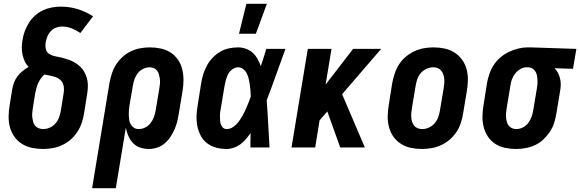

<svg xmlns="http://www.w3.org/2000/svg" viewBox="-20 -778 3061 1013"><path d="M207 8Q177 8 148.5 2Q120 -4 96.5 -18.5Q73 -33 56.5 -56Q40 -79 32.5 -106.5Q25 -134 25.5 -164Q26 -194 31 -223L44 -305Q47 -323 53.5 -341Q60 -359 71.5 -374.5Q83 -390 99 -403Q115 -416 131 -425Q118 -438 110.5 -454.5Q103 -471 99 -489.5Q95 -508 95 -527.5Q95 -547 99 -567Q102 -590 110.5 -613Q119 -636 132.5 -657.5Q146 -679 165 -696Q184 -713 206.5 -723.5Q229 -734 253 -738.5Q277 -743 301 -743Q348 -743 391 -729.5Q434 -716 471 -692L404 -604Q383 -618 359 -628Q335 -638 308 -638Q292 -638 276.5 -632.5Q261 -627 248.5 -614Q236 -601 230 -585.5Q224 -570 221 -554Q218 -535 222.5 -517.5Q227 -500 242.5 -491.5Q258 -483 276 -480Q294 -477 311 -472.5Q328 -468 345 -462Q362 -456 376.5 -447Q391 -438 403.5 -426Q416 -414 424.5 -399Q433 -384 438 -367Q443 -350 443.5 -331.5Q444 -313 441.5 -294.5Q439 -276 436 -258L423 -177Q419 -152 410.5 -127.5Q402 -103 387 -80.5Q372 -58 351.5 -40.5Q331 -23 307 -12Q283 -1 257.5 3.5Q232 8 207 8ZM208 -97Q225 -97 242.5 -104.5Q260 -112 272.5 -126.5Q285 -141 291.5 -158.5Q298 -176 301 -194L314 -275Q317 -290 317.5 -305.5Q318 -321 313 -334.5Q308 -348 297 -357.5Q286 -367 272.5 -371.5Q259 -376 244 -379Q229 -382 214 -385Q204 -376 195.5 -364Q187 -352 181.5 -339.5Q176 -327 172.5 -314Q169 -301 166 -288L153 -206Q151 -194 150 -181.5Q149 -169 150.5 -157.5Q152 -146 155 -134.5Q158 -123 165.5 -114.5Q173 -106 184 -101.5Q195 -97 208 -97Z M591 215H466L558 -343Q563 -368 571 -392.5Q579 -417 593.5 -439Q608 -461 628 -479Q648 -497 672 -508Q696 -519 721 -523.5Q746 -528 770 -528Q800 -528 828.5 -522Q857 -516 880 -501Q903 -486 919 -463Q935 -440 941.5 -412.5Q948 -385 948 -355.5Q948 -326 943 -297L923 -177Q920 -156 914.5 -135Q909 -114 900 -93.5Q891 -73 878 -54Q865 -35 847.5 -20.5Q830 -6 808.5 1Q787 8 766 8Q741 8 719 0.5Q697 -7 681.5 -23.5Q666 -40 657 -61Q648 -82 644 -105ZM712 -97Q729 -97 745.5 -105Q762 -113 773.5 -127.5Q785 -142 791.5 -159Q798 -176 801 -194L821 -314Q823 -326 824 -338Q825 -350 823.5 -361.5Q822 -373 819 -384.5Q816 -396 809.5 -404.5Q803 -413 793 -418Q783 -423 770 -423Q753 -423 736 -415Q719 -407 707.5 -392.5Q696 -378 690 -361Q684 -344 681 -326L663 -221Q661 -208 660 -195Q659 -182 659.5 -169Q660 -156 662 -143.5Q664 -131 670.5 -120.5Q677 -110 687.5 -103.5Q698 -97 712 -97Z M1176 8Q1147 8 1120.5 1Q1094 -6 1073 -22Q1052 -38 1039.5 -61.5Q1027 -85 1021.5 -111.5Q1016 -138 1017 -166.5Q1018 -195 1023 -223L1042 -343Q1046 -367 1053.5 -390Q1061 -413 1073 -434.5Q1085 -456 1103 -474.5Q1121 -493 1142.5 -505.5Q1164 -518 1188.5 -523Q1213 -528 1236 -528Q1258 -528 1278.5 -520.5Q1299 -513 1314 -499Q1329 -485 1339 -467Q1349 -449 1356 -429Q1364 -452 1371 -474.5Q1378 -497 1385 -520H1486Q1461 -452 1437 -384Q1413 -316 1387 -249Q1392 -187 1395 -124.5Q1398 -62 1402 0H1301Q1301 -19 1301.5 -38Q1302 -57 1302 -76Q1290 -59 1277.5 -44Q1265 -29 1248.5 -17Q1232 -5 1213 1.5Q1194 8 1176 8ZM1176 -97Q1194 -97 1210 -108Q1226 -119 1237.5 -134Q1249 -149 1258.5 -166Q1268 -183 1275.5 -199.5Q1283 -216 1290 -233.5Q1297 -251 1303 -268Q1303 -284 1301.5 -299.5Q1300 -315 1298 -330.5Q1296 -346 1292.5 -361Q1289 -376 1282.5 -389.5Q1276 -403 1264 -413Q1252 -423 1236 -423Q1226 -423 1215.5 -418Q1205 -413 1197 -405Q1189 -397 1184 -387.5Q1179 -378 1175.5 -367.5Q1172 -357 1169.5 -347Q1167 -337 1165 -326L1145 -206Q1143 -195 1141.5 -184Q1140 -173 1140.5 -162.5Q1141 -152 1141.5 -141.5Q1142 -131 1145.5 -121Q1149 -111 1157 -104Q1165 -97 1176 -97ZM1241 -600 1280 -758H1388L1330 -600Z M1775 0 1707 -190 1666 -143 1643 0H1518L1604 -520H1729L1698 -332L1843 -520H1991L1785 -281L1905 0Z M2206 8Q2176 8 2147.5 2Q2119 -4 2095.5 -19Q2072 -34 2056 -56.5Q2040 -79 2032.5 -106.5Q2025 -134 2025.5 -164Q2026 -194 2031 -223L2050 -343Q2055 -368 2063.5 -393Q2072 -418 2086.5 -440Q2101 -462 2122 -479.5Q2143 -497 2167 -508Q2191 -519 2216.5 -523.5Q2242 -528 2267 -528Q2297 -528 2325.5 -522Q2354 -516 2377.5 -501Q2401 -486 2417.5 -463.5Q2434 -441 2441.5 -413.5Q2449 -386 2448.5 -356Q2448 -326 2443 -297L2423 -177Q2419 -152 2410.5 -127Q2402 -102 2387 -80Q2372 -58 2351.5 -40.5Q2331 -23 2307 -12Q2283 -1 2257 3.5Q2231 8 2206 8ZM2207 -97Q2225 -97 2242 -104.5Q2259 -112 2272 -126.5Q2285 -141 2291.5 -158.5Q2298 -176 2301 -194L2321 -314Q2323 -326 2324 -338Q2325 -350 2324 -362Q2323 -374 2319 -385Q2315 -396 2308 -405Q2301 -414 2290 -418.5Q2279 -423 2267 -423Q2249 -423 2231.5 -415.5Q2214 -408 2201 -393.5Q2188 -379 2182 -361.5Q2176 -344 2173 -326L2153 -206Q2151 -194 2150 -182Q2149 -170 2150 -158Q2151 -146 2154.5 -135Q2158 -124 2165 -115Q2172 -106 2183.5 -101.5Q2195 -97 2207 -97Z M2703 8Q2673 8 2644.5 2Q2616 -4 2593 -19Q2570 -34 2554.5 -57Q2539 -80 2532 -107.5Q2525 -135 2525.5 -164.5Q2526 -194 2531 -223L2550 -343Q2555 -368 2563.5 -392Q2572 -416 2587 -438Q2602 -460 2622.5 -477Q2643 -494 2666.5 -505Q2690 -516 2715 -522Q2740 -528 2764 -528H2781L3021 -520L3003 -415L2906 -418Q2917 -407 2924 -393Q2931 -379 2935 -363Q2939 -347 2938.5 -330Q2938 -313 2935 -297L2915 -177Q2911 -152 2903 -127.5Q2895 -103 2880 -81Q2865 -59 2845.5 -41Q2826 -23 2802 -12Q2778 -1 2752.5 3.5Q2727 8 2703 8ZM2704 -97Q2721 -97 2737.5 -105Q2754 -113 2765.5 -127.5Q2777 -142 2783.5 -159Q2790 -176 2793 -194L2813 -314Q2816 -331 2816 -348.5Q2816 -366 2812.5 -382Q2809 -398 2797.5 -410Q2786 -422 2768 -423H2759Q2742 -423 2726 -414Q2710 -405 2698.5 -390.5Q2687 -376 2681 -359.5Q2675 -343 2673 -326L2653 -206Q2651 -194 2650 -182Q2649 -170 2650 -158.5Q2651 -147 2654 -135.5Q2657 -124 2663.5 -115.5Q2670 -107 2680.5 -102Q2691 -97 2704 -97Z"/></svg>

Font: Iosevka Extrabold
Style: Italic
Weight: 800
Italic angle: -9°
Monospace: yes
Designer: Belleve Invis
Foundry: Belleve Invis
Version: Version 32.5.0; ttfautohint (v1.8.4)